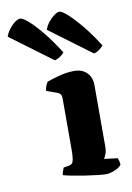

<svg xmlns="http://www.w3.org/2000/svg" viewBox="-204 -839 616 895"><g transform="rotate(-10 104.0 -392.0)"><path d="M225 0Q213 0 185.5 -3Q158 -6 125.5 -11Q93 -16 65 -21.5Q37 -27 25 -31Q25 -38 28.5 -47.5Q32 -57 35 -65L60 -69Q70 -71 75.5 -76.5Q81 -82 83.5 -97.5Q86 -113 86 -147V-385Q86 -406 67 -413L16 -431Q18 -443 21.5 -453.5Q25 -464 31 -472Q49 -479 87 -489.5Q125 -500 161 -500Q199 -500 221 -477.5Q243 -455 243 -419V-128Q243 -106 237 -91.5Q231 -77 227 -72L291 -64Q293 -59 295.5 -50Q298 -41 298 -32Q290 -20 266.5 -10Q243 0 225 0ZM82 -564 -116 -711Q-110 -729 -97 -746Q-84 -763 -69.5 -773.5Q-55 -784 -45 -784Q-32 -784 -5 -760Q22 -736 56.5 -693.5Q91 -651 127 -594Q122 -587 110 -578Q98 -569 82 -564ZM267 -564 69 -711Q75 -729 88 -745.5Q101 -762 116 -773Q131 -784 140 -784Q153 -784 180 -759.5Q207 -735 242 -692.5Q277 -650 312 -594Q306 -587 294 -577.5Q282 -568 267 -564Z"/></g></svg>

Font: Texturina ExtraBold
Style: Regular
Weight: 800
Designer: Guillermo Torres Carreño
Foundry: Omnibus-Type
Version: Version 1.002; ttfautohint (v1.8.3)